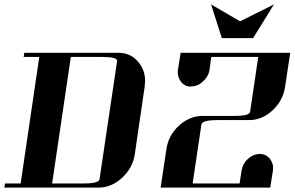

<svg xmlns="http://www.w3.org/2000/svg" viewBox="-20 -856 1344 876"><path d="M712.9 0 738.8 -172.9Q747.6 -237.8 795.9 -282.2Q844.7 -327.1 903.8 -327.1H1047.9Q1119.6 -327.1 1121.1 -346.2L1158.2 -596.2H943.8L936 -538.1Q932.1 -508.3 905.8 -483.9Q882.3 -461.9 852.1 -461.9L851.1 -460.9Q822.3 -460.9 805.2 -483.9Q791 -503.4 791 -525.9Q791 -534.2 792 -538.1L804.2 -615.2H1304.2L1280.8 -460.9Q1272 -397.5 1223.1 -352.1Q1175.8 -308.1 1116.2 -308.1H973.1Q901.9 -308.1 898.9 -288.1L858.9 -19H1073.2L1082 -77.1Q1086.4 -107.9 1110.8 -130.9Q1133.8 -152.3 1164.1 -153.8Q1193.4 -153.8 1211.9 -130.9Q1226.1 -111.3 1226.1 -89.8Q1226.1 -81.1 1225.1 -77.1L1212.9 0ZM942.9 -835.9 1075.2 -758.8 1230 -835.9 1134.8 -682.1H992.2ZM0 0 2.9 -19H74.2L159.2 -596.2H87.9L90.8 -615.2H519Q578.6 -615.2 613.8 -569.8Q642.1 -534.2 642.1 -486.8Q642.1 -478.5 640.1 -460.9L595.2 -153.8Q586.4 -90.8 537.1 -44.9Q488.3 0 429.2 0ZM217.8 -19H360.8Q431.2 -19 434.1 -38.1L514.2 -577.1Q517.1 -596.2 445.8 -596.2H303.2Z"/></svg>

Font: Hjet
Style: Italic
Weight: 400
Designer: T. Christopher White
Version: Version 1.2